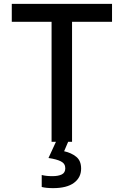

<svg xmlns="http://www.w3.org/2000/svg" viewBox="-20 -734 640 994"><path d="M247 0V-621H41V-714H560V-621H353V0ZM255 240Q219 240 196 234V172Q219 178 251 178Q282 178 300 169Q318 160 318 137Q318 113 295.5 101.5Q273 90 231 84L272 -5H335L312 49Q349 57 374.5 77.5Q400 98 400 139Q400 185 363 212.5Q326 240 255 240Z"/></svg>

Font: Noto Sans Mono Medium
Style: Regular
Weight: 500
Designer: Monotype Design Team
Foundry: Monotype Imaging Inc.
Version: Version 2.014